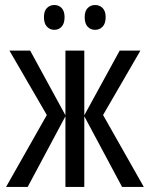

<svg xmlns="http://www.w3.org/2000/svg" viewBox="-20 -735 587 755"><path d="M532.2 -536.1 385.3 -282.7 545.4 0H460L311.5 -277.8V0H237.3V-277.8L88.9 0H3.9L164.1 -282.7L17.1 -536.1H98.6L237.3 -281.7V-536.1H311.5V-281.7L450.7 -536.1ZM152.8 -667.5Q152.8 -691.9 164.6 -703.6Q176.3 -715.3 193.8 -715.3Q210.9 -715.3 222.4 -703.4Q233.9 -691.4 233.9 -667.5Q233.9 -642.6 222.4 -630.1Q210.9 -617.7 193.8 -617.7Q176.3 -617.7 164.6 -630.1Q152.8 -642.6 152.8 -667.5ZM313 -667.5Q313 -691.9 325 -703.6Q336.9 -715.3 354 -715.3Q371.6 -715.3 383.5 -703.4Q395.5 -691.4 395.5 -667.5Q395.5 -642.6 383.5 -630.1Q371.6 -617.7 354 -617.7Q335.9 -617.7 324.5 -630.1Q313 -642.6 313 -667.5Z"/></svg>

Font: Open Sans Condensed
Style: Regular
Weight: 400
Width: 3
Designer: Monotype Design Team
Foundry: Monotype Imaging Inc.
Version: Version 3.000